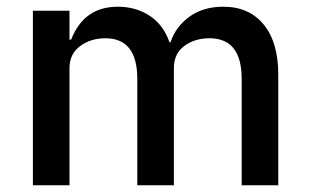

<svg xmlns="http://www.w3.org/2000/svg" viewBox="-20 -552 922 572"><path d="M187 0H78V-520H187V-434H192Q230 -532 331 -532Q385 -532 426 -505Q467 -478 485 -426H488Q503 -472 544 -502Q585 -532 645 -532Q722 -532 765.5 -479Q809 -426 809 -330V0H700V-317Q700 -438 604 -438Q560 -438 529 -415Q498 -392 498 -349V0H389V-317Q389 -438 294 -438Q250 -438 218.5 -414.5Q187 -391 187 -349Z"/></svg>

Font: IBM Plex Sans Medm
Style: Regular
Weight: 500
Designer: Mike Abbink, Paul van der Laan, Pieter van Rosmalen
Foundry: Bold Monday
Version: Version 3.005